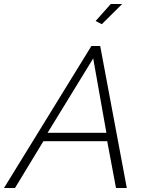

<svg xmlns="http://www.w3.org/2000/svg" viewBox="-63 -940 732 960"><path d="M394 -710H438L571 0H517L473 -234H154L12 0H-43ZM469 -276 403 -648 175 -276ZM446 -819 415 -835 491 -920H548Z"/></svg>

Font: Raleway Thin Light
Style: Italic
Weight: 300
Italic angle: -12°
Version: Version 4.026